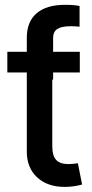

<svg xmlns="http://www.w3.org/2000/svg" viewBox="-20 -753 374 780"><path d="M88.9 -542.5H192.4V-158.2Q192.4 -120.6 208 -103.5Q223.6 -86.4 258.3 -86.4Q267.1 -86.4 276.9 -87.4Q286.6 -88.4 296.4 -89.8L313.5 -3.4Q298.3 1 279.8 3.7Q261.2 6.3 243.2 6.3Q172.4 6.3 130.6 -32.7Q88.9 -71.8 88.9 -136.7ZM304.2 -542.5V-458.5H9.8V-542.5ZM88.9 -429.7V-599.6Q88.9 -665 128.9 -699.2Q168.9 -733.4 244.1 -733.4Q262.7 -733.4 278.1 -732.2Q293.5 -731 303.2 -728.5V-644.5Q294.9 -645.5 285.2 -646Q275.4 -646.5 268.1 -646.5Q230 -646.5 212.9 -635.3Q195.8 -624 195.8 -599.1V-429.7Z"/></svg>

Font: Inter 16pt Medium
Style: Regular
Weight: 500
Version: Version 4.001;git-66647c0bb